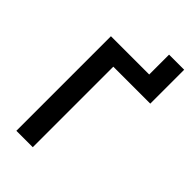

<svg xmlns="http://www.w3.org/2000/svg" viewBox="-260 -945 1025 1025"><g transform="rotate(45 253.0 -432.0)"><path d="M486 -864V-608H207V0H83V-714H372V-864Z"/></g></svg>

Font: Noto Sans SemiCondensed SemiBold
Style: Regular
Weight: 600
Width: 4
Designer: Monotype Design Team
Foundry: Monotype Imaging Inc.
Version: Version 2.013; ttfautohint (v1.8.4.7-5d5b)